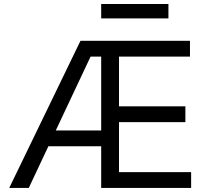

<svg xmlns="http://www.w3.org/2000/svg" viewBox="-20 -929 1030 949"><path d="M25.6 0H122.2L219.1 -206H480.1V0H924.7V-78.1H568.2V-325.3H896.3V-403.4H568.2V-649.1H919V-727.3H377.8ZM255.7 -284.1 427.6 -649.1H480.1V-284.1ZM480.1 -838.1H812.5V-909.1H480.1Z"/></svg>

Font: Magic Ui Pro
Style: Regular
Weight: 400
Designer: Stefan Endress, Andreas Faust
Version: Version 1.000;FEAKit 1.0